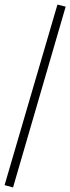

<svg xmlns="http://www.w3.org/2000/svg" viewBox="-34 -764 307 839"><path d="M23 55 -14 45 217 -744 253 -735Z"/></svg>

Font: Nunito Sans 12pt ExtraLight SemiCondensed
Style: Regular
Weight: 200
Width: 4
Version: Version 3.101;gftools[0.9.27]